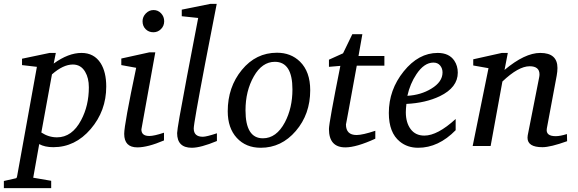

<svg xmlns="http://www.w3.org/2000/svg" viewBox="-89 -756 2992 994"><path d="M461 -308Q461 -182 380.5 -88Q300 6 187 6Q143 6 114 -10L83 164L176 180V218H-69V181L-7 167Q-2 167 0 154L102 -410L25 -419V-452L168 -482H200L189 -427Q265 -482 333 -482Q398 -482 432 -429Q461 -383 461 -308ZM371 -304Q371 -352 352 -384Q330 -422 288 -422Q238 -422 180 -371L125 -70Q163 -45 206 -45Q284 -45 331 -134Q371 -209 371 -304Z M761 -646Q761 -622 744.5 -605.5Q728 -589 705 -589Q681 -589 665 -605Q649 -621 649 -646Q649 -669 666 -686.5Q683 -704 706 -704Q729 -704 745 -687Q761 -670 761 -646ZM760 -29Q676 7 622 7Q554 7 554 -63Q554 -111 616 -405L539 -419V-453L684 -485H715L643 -86Q643 -52 684 -52Q709 -52 760 -69Z M1034 -26Q950 9 904 9Q828 9 828 -67Q828 -92 879 -360Q908 -512 937 -663L852 -672V-706L1000 -736H1033Q1003 -582 973 -427Q914 -117 914 -91Q914 -48 961 -48Q980 -48 1034 -66Z M1517 -289Q1517 -165 1442.5 -78Q1368 9 1261 9Q1184 9 1137 -42Q1090 -93 1090 -180Q1090 -305 1163 -394Q1236 -483 1345 -483Q1417 -483 1464 -437Q1517 -385 1517 -289ZM1425 -293Q1425 -436 1334 -436Q1268 -436 1225 -360.5Q1182 -285 1182 -185Q1182 -40 1272 -40Q1342 -40 1386 -123Q1425 -197 1425 -293Z M1901 -416H1758Q1702 -108 1702 -112Q1702 -57 1757 -57Q1788 -57 1854 -79V-38Q1756 7 1699 7Q1614 7 1614 -88Q1614 -120 1673 -415L1614 -410V-447L1687 -480L1735 -579H1787L1767 -466H1901Z M2281 -380Q2281 -303 2188 -258Q2115 -223 2015 -218Q2012 -191 2012 -175Q2012 -121 2037 -87.5Q2062 -54 2108 -54Q2176 -54 2270 -140V-82Q2181 9 2076 9Q2020 9 1981 -23Q1924 -69 1924 -171Q1924 -291 2001 -386.5Q2078 -482 2177 -482Q2236 -482 2263 -442Q2281 -415 2281 -380ZM2202 -381Q2202 -402 2189.5 -417Q2177 -432 2155 -432Q2107 -432 2067 -372Q2034 -323 2020 -260Q2090 -264 2144 -297Q2202 -332 2202 -381Z M2847 -25Q2761 6 2719 6Q2642 6 2642 -43Q2642 -49 2643 -55L2702 -354Q2704 -363 2704 -371Q2704 -413 2653 -413Q2595 -413 2512 -334L2451 0H2358L2440 -403L2361 -417V-449L2509 -482H2540L2523 -394Q2628 -482 2708 -482Q2797 -482 2797 -404Q2797 -386 2793 -364L2742 -91Q2735 -51 2788 -51Q2811 -51 2846 -62Z"/></svg>

Font: Apparatus SIL
Style: Italic
Weight: 400
Italic angle: -11°
Version: Version 1.0